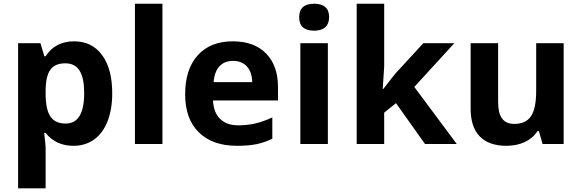

<svg xmlns="http://www.w3.org/2000/svg" viewBox="-20 -780 3151 1040"><path d="M377.9 9.8C420.4 9.8 457.5 -1.5 489.3 -23.9C552.2 -68.8 587.9 -157.2 587.9 -273.9C587.9 -362.3 569.8 -431.6 533.2 -481.4C496.6 -531.2 446.3 -556.2 381.8 -556.2C313.5 -556.2 261.7 -529.3 227.1 -475.1H220.2L199.2 -545.9H78.1V240.2H227.1V19C227.1 11.7 224.6 -14.6 219.2 -60.1H227.1C263.7 -13.7 314 9.8 377.9 9.8ZM334 -437C404.3 -437 436 -383.3 436 -275.9C436 -166 402.8 -110.8 335.9 -110.8C260.3 -110.8 227.1 -157.7 227.1 -274.9V-291C228.5 -395 260.3 -437 334 -437Z M859.9 -759.8H710.9V0H859.9Z M1263.2 9.8C1305.7 9.8 1341.8 6.8 1371.6 0.5C1401.4 -6.3 1429.2 -15.6 1455.1 -28.8V-144C1391.1 -114.3 1335.9 -101.1 1270 -101.1C1185.5 -101.1 1137.2 -151.4 1133.8 -235.8H1485.8V-308.1C1485.8 -385.7 1464.4 -446.3 1421.4 -490.2C1378.4 -534.2 1318.4 -556.2 1241.2 -556.2C1160.6 -556.2 1097.2 -531.2 1051.8 -481.4C1005.9 -431.2 982.9 -360.4 982.9 -269C982.9 -180.2 1007.8 -111.3 1057.1 -63C1106.4 -14.6 1175.3 9.8 1263.2 9.8ZM1242.2 -450.2C1305.2 -450.2 1344.7 -408.7 1346.2 -335H1137.2C1142.6 -408.7 1179.2 -450.2 1242.2 -450.2Z M1600.6 -687C1600.6 -638.2 1627.4 -613.8 1681.6 -613.8C1735.8 -613.8 1762.7 -640.6 1762.7 -687C1762.7 -735.4 1735.8 -759.8 1681.6 -759.8C1627.4 -759.8 1600.6 -735.4 1600.6 -687ZM1755.9 -545.9H1606.9V0H1755.9Z M2053.2 -296.9 2061 -420.9V-759.8H1912.1V0H2061V-169.9L2125 -221.2L2282.2 0H2454.1L2224.1 -309.1L2440.9 -545.9H2272.9L2120.1 -379.9L2055.2 -296.9Z M3033.2 0V-545.9H2884.3V-289.1C2884.3 -224.6 2875 -178.7 2856.4 -150.9C2837.9 -123 2807.6 -108.9 2766.1 -108.9C2705.1 -108.9 2678.2 -148.4 2678.2 -227.1V-545.9H2529.3V-189.9C2529.3 -61 2594.7 9.8 2723.1 9.8C2797.9 9.8 2859.4 -19 2891.1 -69.8H2898.9L2918.9 0Z"/></svg>

Font: Noto Reveo Sans
Style: Bold
Weight: 700
Designer: Monotype Design team
Foundry: Monotype Imaging Inc.
Version: Version 1.04